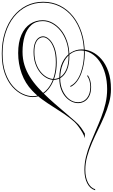

<svg xmlns="http://www.w3.org/2000/svg" viewBox="378 -1434 1266 2156"><g transform="rotate(90 1011.0 -356.0)"><path d="M784 -701 779 -710Q804 -727 838 -736.5Q872 -746 909 -746Q971 -746 1011.5 -725.5Q1052 -705 1071.5 -672Q1091 -639 1091 -600Q1091 -563 1073 -526Q1055 -489 1020 -458Q985 -427 933 -408Q881 -389 813 -389Q705 -389 632.5 -424.5Q560 -460 524 -517.5Q488 -575 488 -641Q488 -698 515 -755.5Q542 -813 597 -861.5Q652 -910 736 -939.5Q820 -969 934 -969Q1010 -969 1086 -948Q1162 -927 1237.5 -894.5Q1313 -862 1388 -825Q1463 -788 1538.5 -755.5Q1614 -723 1689.5 -702Q1765 -681 1841 -681Q1925 -681 1984 -711Q2043 -741 2058 -792L2069 -791Q2053 -735 1992 -703Q1931 -671 1840 -671Q1764 -671 1690.5 -689.5Q1617 -708 1544.5 -737Q1472 -766 1398 -798.5Q1324 -831 1249 -860Q1174 -889 1095.5 -907.5Q1017 -926 934 -926Q841 -926 761.5 -904Q682 -882 623.5 -842Q565 -802 532.5 -747.5Q500 -693 500 -629Q500 -562 540.5 -510Q581 -458 652 -428.5Q723 -399 814 -399Q888 -399 948.5 -426Q1009 -453 1045 -498.5Q1081 -544 1081 -600Q1081 -662 1034 -699.5Q987 -737 909 -737Q872 -737 839.5 -727.5Q807 -718 784 -701ZM514 24Q594 24 663.5 2.5Q733 -19 796 -58.5Q859 -98 919 -152.5Q979 -207 1039 -272.5Q1099 -338 1162 -412.5Q1225 -487 1294 -566Q1329 -607 1366 -633Q1403 -659 1433 -676H1485Q1458 -669 1424.5 -650Q1391 -631 1358 -607Q1325 -583 1302 -559Q1254 -505 1213 -444Q1172 -383 1132.5 -320Q1093 -257 1049.5 -197Q1006 -137 951 -85Q869 -6 759 33.5Q649 73 529 73Q407 73 324.5 36.5Q242 0 201 -62.5Q160 -125 160 -203Q160 -259 188.5 -312Q217 -365 269.5 -408Q322 -451 396.5 -476.5Q471 -502 562 -502Q656 -502 715 -477Q774 -452 802 -412Q830 -372 830 -326Q830 -287 809 -247.5Q788 -208 748 -174.5Q708 -141 650 -120.5Q592 -100 517 -100Q453 -100 414 -116Q375 -132 358 -156.5Q341 -181 341 -207Q341 -240 373 -275.5Q405 -311 470 -335.5Q535 -360 633 -360Q717 -360 788 -340Q859 -320 912 -283.5Q965 -247 994 -198Q1023 -149 1023 -90Q1023 -36 995 24.5Q967 85 908 138Q849 191 756.5 224Q664 257 534 257Q406 257 299.5 223Q193 189 115.5 126.5Q38 64 -4.5 -21Q-47 -106 -47 -208Q-47 -310 -4.5 -395.5Q38 -481 116 -543.5Q194 -606 300.5 -640.5Q407 -675 534 -675Q588 -675 645.5 -665.5Q703 -656 755.5 -636.5Q808 -617 848 -587Q888 -557 909 -515L899 -512Q879 -553 840 -582Q801 -611 750 -629.5Q699 -648 643.5 -657Q588 -666 534 -666Q409 -666 304.5 -632.5Q200 -599 123.5 -538Q47 -477 5 -393Q-37 -309 -37 -208Q-37 -108 5 -24Q47 60 123 120.5Q199 181 303.5 214.5Q408 248 534 248Q662 248 752.5 215.5Q843 183 901 131.5Q959 80 986 21.5Q1013 -37 1013 -90Q1013 -147 984.5 -194.5Q956 -242 905 -277Q854 -312 784.5 -331Q715 -350 632 -350Q537 -350 474.5 -327Q412 -304 381.5 -271Q351 -238 351 -208Q351 -184 367 -161Q383 -138 419.5 -123.5Q456 -109 517 -109Q589 -109 645 -128.5Q701 -148 740 -180Q779 -212 799.5 -250.5Q820 -289 820 -326Q820 -370 792.5 -408Q765 -446 708 -469.5Q651 -493 562 -493Q472 -493 400 -468Q328 -443 276.5 -401Q225 -359 197.5 -307.5Q170 -256 170 -203Q170 -123 216 -73Q262 -23 340 0.5Q418 24 514 24Z"/></g></svg>

Font: Ballet 24pt
Style: Regular
Weight: 400
Designer: Maximiliano R. Sproviero
Foundry: Omnibus-Type
Version: Version 1.100